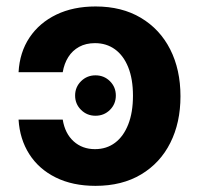

<svg xmlns="http://www.w3.org/2000/svg" viewBox="-20 -573 627 603"><path d="M279.9 10.7Q208.1 10.7 155.1 -15.6Q102.1 -41.8 72 -88.9Q42 -136 38.3 -197.4H177Q184 -153.8 211.2 -129.2Q238.4 -104.6 278.3 -104.6Q314.7 -104.6 341.4 -124.7Q368.1 -144.8 382.8 -182.4Q397.6 -219.9 397.6 -272.5Q397.6 -324.8 382.7 -361.8Q367.9 -398.7 341.1 -418.1Q314.3 -437.5 278.3 -437.5Q249.8 -437.5 228.6 -425.9Q207.4 -414.3 194.5 -393.8Q181.5 -373.2 177 -346.2H38.3Q41.7 -408.7 72.7 -455.1Q103.7 -501.4 156.9 -527.1Q210.1 -552.7 280.3 -552.7Q362.7 -552.7 422.5 -517Q482.4 -481.3 514.6 -417.8Q546.8 -354.3 546.8 -270.6Q546.8 -187.7 514.9 -124.4Q483.1 -61 423.2 -25.2Q363.3 10.7 279.9 10.7ZM279.9 -209.5Q253.2 -209.5 234.6 -227.9Q215.9 -246.3 215.9 -272.9Q215.9 -299.6 234.6 -318Q253.2 -336.4 279.9 -336.4Q306.8 -336.4 325.3 -318Q343.8 -299.6 343.8 -272.9Q343.8 -246.3 325.3 -227.9Q306.8 -209.5 279.9 -209.5Z"/></svg>

Font: Inter Variable LoSnoCo
Style: Regular
Weight: 400
Designer: Rasmus Andersson
Foundry: rsms
Version: Version 4.000;git-a52131595; featfreeze: case,dlig,ss01,ss02